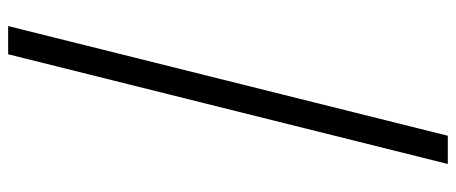

<svg xmlns="http://www.w3.org/2000/svg" viewBox="-352 -628 1146 483"><g transform="rotate(90 221.5 -387.0)"><path d="M322 -940H393L117 166H46Z"/></g></svg>

Font: Parkinsans Light
Style: Regular
Weight: 300
Designer: Red Stone, Indian Type Foundry
Foundry: Indian Type Foundry
Version: Version 1.000